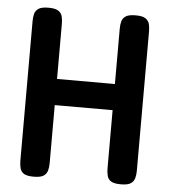

<svg xmlns="http://www.w3.org/2000/svg" viewBox="-51 -735 696 790"><g transform="rotate(5 297.0 -340.0)"><path d="M477 9Q449 9 436.5 1Q424 -7 420.5 -21.5Q417 -36 417 -52V-629Q417 -645 420.5 -658.5Q424 -672 436.5 -680.5Q449 -689 478 -689Q506 -689 518.5 -680.5Q531 -672 534.5 -658.5Q538 -645 538 -628V-51Q538 -35 534 -21Q530 -7 517.5 1Q505 9 477 9ZM117 9Q89 9 76.5 1Q64 -7 60.5 -21.5Q57 -36 57 -52V-629Q57 -645 60.5 -658.5Q64 -672 76.5 -680.5Q89 -689 118 -689Q146 -689 158.5 -680.5Q171 -672 174.5 -658.5Q178 -645 178 -628V-51Q178 -35 174 -21Q170 -7 157.5 1Q145 9 117 9ZM145 -292V-400H433L432 -292Z"/></g></svg>

Font: Fredoka SemiCondensed Medium
Style: Regular
Weight: 500
Width: 4
Designer: Ben Nathan
Foundry: Milena B. Brandão, Ben Nathan
Version: Version 2.001